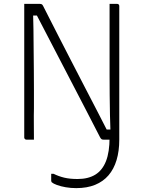

<svg xmlns="http://www.w3.org/2000/svg" viewBox="-20 -720 740 990"><path d="M380 203Q435 203 471.5 180.5Q508 158 526.5 111Q545 64 545 -11Q560 -11 569.5 -10.5Q579 -10 585 -8.5Q591 -7 593 -5Q595 -3 595 0Q595 59 581 105.5Q567 152 539.5 184Q512 216 470.5 233Q429 250 373 250Q345 250 319 245.5Q293 241 274 234Q255 227 247 220Q246 218 245 216.5Q244 215 244 212Q244 203 244 194Q244 185 244 176H256Q282 189 311 196Q340 203 380 203ZM155 0Q145 0 135.5 0Q126 0 116 0Q113 0 110.5 -1.5Q108 -3 106.5 -5.5Q105 -8 105 -11Q105 -80 105 -148.5Q105 -217 105 -285.5Q105 -354 105 -422.5Q105 -491 105 -560Q105 -595 105 -630Q105 -665 105 -700Q116 -700 131 -700Q146 -700 160.5 -700Q175 -700 186 -700Q190 -700 193 -699Q196 -698 198 -696Q200 -694 202 -690Q213 -669 234 -627Q255 -585 284 -529Q313 -473 346.5 -407.5Q380 -342 415.5 -274Q451 -206 485 -140Q519 -74 548 -17L509 -52H565L550 -27Q548 -77 547 -128Q546 -179 545.5 -231Q545 -283 545 -335Q545 -387 545 -438Q545 -489 545 -538Q545 -579 545 -619.5Q545 -660 545 -700Q555 -700 564.5 -700Q574 -700 584 -700Q589 -700 592 -697Q595 -694 595 -689Q595 -624 595 -559Q595 -494 595 -428.5Q595 -363 595 -298Q595 -233 595 -168Q595 -126 595 -84Q595 -42 595 0Q585 0 569.5 0Q554 0 538.5 0Q523 0 513 0Q507 0 503.5 -2.5Q500 -5 496 -12Q463 -76 422 -155.5Q381 -235 335 -323Q289 -411 242 -502Q195 -593 150 -679L184 -640H137L150 -680Q152 -623 152.5 -568.5Q153 -514 153.5 -461Q154 -408 154.5 -357Q155 -306 155 -257Q155 -208 155 -160Q154 -128 154.5 -84Q155 -40 155 0Z"/></svg>

Font: Recursive Light
Style: Regular
Weight: 300
Version: Version 1.085